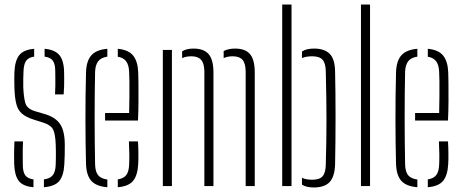

<svg xmlns="http://www.w3.org/2000/svg" viewBox="-20 -820 2042 846"><path d="M42.5 -98Q42 -122 42 -143.8Q42 -165.5 43.5 -197H81.5Q80 -167 80.2 -140.8Q80.5 -114.5 80.5 -95Q80.5 -63 91 -48Q101.5 -33 127.5 -29.5V5Q80.5 1 62.2 -23.5Q44 -48 42.5 -98ZM173.5 5V-29.5Q200.5 -33 212.5 -48Q224.5 -63 225.5 -95Q226 -111 226.2 -126Q226.5 -141 226.2 -155Q226 -169 225.5 -182Q224 -228 214.5 -248.2Q205 -268.5 172.5 -279L128.5 -293Q94 -304 76.2 -319.8Q58.5 -335.5 51.8 -362.2Q45 -389 43.5 -433Q43 -456.5 43 -470.8Q43 -485 43.5 -502Q45.5 -552 64.5 -576.5Q83.5 -601 130.5 -605V-570.5Q105.5 -567 95 -552Q84.5 -537 83.5 -504Q83 -490.5 82.5 -471.8Q82 -453 82.5 -438Q84 -394.5 91.2 -367.5Q98.5 -340.5 134.5 -330L178.5 -317Q224.5 -303.5 245 -273Q265.5 -242.5 265.5 -181Q265.5 -156.5 265.2 -139.5Q265 -122.5 263.5 -97Q261 -47.5 241.8 -23.2Q222.5 1 173.5 5ZM222.5 -404Q223.5 -423 223.8 -441.5Q224 -460 223.8 -476.2Q223.5 -492.5 223.5 -505Q223.5 -537 213.2 -552Q203 -567 176.5 -570.5V-605Q222.5 -601 242.2 -576.5Q262 -552 262.5 -500Q262.5 -492.5 262.8 -476Q263 -459.5 262.5 -440Q262 -420.5 260.5 -404Z M359 -98Q358 -141 357.2 -190Q356.5 -239 356.5 -291.2Q356.5 -343.5 357 -396.8Q357.5 -450 359 -501Q360.5 -551.5 382.5 -576.2Q404.5 -601 453 -605V-570.5Q424 -566 412 -549.2Q400 -532.5 399 -504Q398 -458 397.5 -408Q397 -358 397 -305.8Q397 -253.5 397.5 -200.5Q398 -147.5 399 -95Q400 -62.5 412.8 -47.5Q425.5 -32.5 453 -29V5Q403.5 1 382 -23.5Q360.5 -48 359 -98ZM499 5V-29.5Q524.5 -33.5 536.2 -48.5Q548 -63.5 549 -95Q550 -110 549.8 -139.8Q549.5 -169.5 548 -197H588Q589.5 -174 589.8 -144Q590 -114 589 -98Q586.5 -48 566.8 -23.5Q547 1 499 5ZM443 -289V-322H549Q550 -357.5 550.2 -394.8Q550.5 -432 550.2 -461.8Q550 -491.5 549 -504Q547.5 -535.5 535 -551Q522.5 -566.5 499 -570V-605Q546.5 -600.5 566.8 -575Q587 -549.5 589 -502Q589.5 -491 590 -456.2Q590.5 -421.5 590.2 -376.2Q590 -331 588 -289Z M697.5 0V-600H737.5V0ZM1062.5 0V-505Q1062 -541 1048.5 -556.5Q1035 -572 1005.5 -572Q982 -572 965.5 -564V-595Q975.5 -600.5 988 -603.2Q1000.5 -606 1015.5 -606Q1060.5 -606 1081.2 -582Q1102 -558 1102.5 -503V0ZM880.5 0V-505Q880 -541 866 -556.5Q852 -572 823.5 -572Q811.5 -572 801.2 -570Q791 -568 782.5 -564V-594Q792.5 -600 804.8 -603Q817 -606 832.5 -606Q877.5 -606 898.8 -582Q920 -558 920.5 -503V0Z M1223.5 0V-800H1264.5V0ZM1310.5 -6.5V-36.5Q1320.5 -32 1331.8 -30Q1343 -28 1355.5 -28Q1388 -28 1401.5 -43.5Q1415 -59 1415.5 -95Q1417 -152.5 1417.8 -199.5Q1418.5 -246.5 1418.5 -291.8Q1418.5 -337 1417.8 -388.2Q1417 -439.5 1415.5 -505Q1415 -541 1401.5 -556.5Q1388 -572 1355.5 -572Q1328.5 -572 1310.5 -564V-593Q1321 -600 1334.2 -603Q1347.5 -606 1364.5 -606Q1409.5 -606 1432.8 -582.8Q1456 -559.5 1456.5 -503Q1457.5 -460.5 1458 -410Q1458.5 -359.5 1458.5 -305.8Q1458.5 -252 1458 -198.8Q1457.5 -145.5 1456.5 -97Q1455 -42.5 1432.8 -18.2Q1410.5 6 1362.5 6Q1346.5 6 1333.5 3Q1320.5 0 1310.5 -6.5Z M1570.5 0V-800H1610.5V0Z M1725 -98Q1724 -141 1723.2 -190Q1722.5 -239 1722.5 -291.2Q1722.5 -343.5 1723 -396.8Q1723.5 -450 1725 -501Q1726.5 -551.5 1748.5 -576.2Q1770.5 -601 1819 -605V-570.5Q1790 -566 1778 -549.2Q1766 -532.5 1765 -504Q1764 -458 1763.5 -408Q1763 -358 1763 -305.8Q1763 -253.5 1763.5 -200.5Q1764 -147.5 1765 -95Q1766 -62.5 1778.8 -47.5Q1791.5 -32.5 1819 -29V5Q1769.5 1 1748 -23.5Q1726.5 -48 1725 -98ZM1865 5V-29.5Q1890.5 -33.5 1902.2 -48.5Q1914 -63.5 1915 -95Q1916 -110 1915.8 -139.8Q1915.5 -169.5 1914 -197H1954Q1955.5 -174 1955.8 -144Q1956 -114 1955 -98Q1952.5 -48 1932.8 -23.5Q1913 1 1865 5ZM1809 -289V-322H1915Q1916 -357.5 1916.2 -394.8Q1916.5 -432 1916.2 -461.8Q1916 -491.5 1915 -504Q1913.5 -535.5 1901 -551Q1888.5 -566.5 1865 -570V-605Q1912.5 -600.5 1932.8 -575Q1953 -549.5 1955 -502Q1955.5 -491 1956 -456.2Q1956.5 -421.5 1956.2 -376.2Q1956 -331 1954 -289Z"/></svg>

Font: Big Shoulders Stencil Text Thin Thin
Style: Regular
Weight: 250
Version: Version 2.001